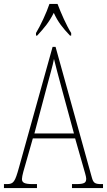

<svg xmlns="http://www.w3.org/2000/svg" viewBox="-22 -951 541 971"><path d="M160 -784V-771H166C202 -810 226 -838 250 -886C272 -838 295 -810 332 -771H338V-784C314 -822 286 -886 269 -931H228C213 -886 183 -822 160 -784ZM-2 0H165V-20H143C100 -20 89 -28 89 -46C89 -61 101 -101 109 -128L144 -251H358L398 -111C405 -86 414 -58 414 -48C414 -27 406 -20 362 -20H342V0H499V-20H492C458 -20 450 -25 442 -55L259 -714H244L74 -104C54 -32 47 -20 13 -20H-2ZM152 -276 214 -509C229 -567 245 -619 251 -653C259 -620 272 -570 293 -493L352 -276Z"/></svg>

Font: Noto Serif Armenian ExtraCondensed Thin
Style: Regular
Weight: 100
Width: 2
Designer: Monotype Design Team
Foundry: Monotype Imaging Inc.
Version: Version 2.008